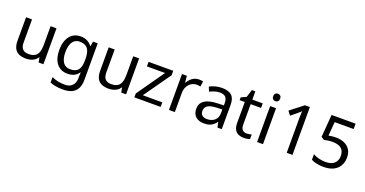

<svg xmlns="http://www.w3.org/2000/svg" viewBox="-41 -1595 5120 2692"><g transform="rotate(20 2519.0 -248.5)"><path d="M533 -536V0H461L448 -71H444Q427 -43 400 -25Q373 -7 341 1.5Q309 10 274 10Q210 10 166.5 -10.5Q123 -31 101 -74Q79 -117 79 -185V-536H168V-191Q168 -127 197 -95Q226 -63 287 -63Q347 -63 381.5 -85.5Q416 -108 430.5 -151.5Q445 -195 445 -257V-536Z M893 -546Q946 -546 988.5 -526Q1031 -506 1061 -465H1066L1078 -536H1148V9Q1148 85 1122 136.5Q1096 188 1043 214Q990 240 908 240Q850 240 801.5 231.5Q753 223 715 206V125Q753 145 804 156Q855 167 913 167Q982 167 1021.5 126.5Q1061 86 1061 16V-5Q1061 -17 1062 -39.5Q1063 -62 1064 -71H1060Q1032 -30 990.5 -10Q949 10 894 10Q790 10 731.5 -63Q673 -136 673 -267Q673 -395 731.5 -470.5Q790 -546 893 -546ZM905 -472Q860 -472 828.5 -448Q797 -424 780.5 -378Q764 -332 764 -266Q764 -167 800.5 -114.5Q837 -62 907 -62Q948 -62 977 -72.5Q1006 -83 1025 -105.5Q1044 -128 1053 -163Q1062 -198 1062 -246V-267Q1062 -340 1045.5 -385Q1029 -430 994 -451Q959 -472 905 -472Z M1766 -536V0H1694L1681 -71H1677Q1660 -43 1633 -25Q1606 -7 1574 1.5Q1542 10 1507 10Q1443 10 1399.5 -10.5Q1356 -31 1334 -74Q1312 -117 1312 -185V-536H1401V-191Q1401 -127 1430 -95Q1459 -63 1520 -63Q1580 -63 1614.5 -85.5Q1649 -108 1663.5 -151.5Q1678 -195 1678 -257V-536Z M2282 0H1890V-58L2178 -468H1907V-536H2275V-470L1991 -68H2282Z M2656 -546Q2671 -546 2688.5 -544.5Q2706 -543 2719 -540L2708 -459Q2695 -462 2679.5 -464Q2664 -466 2650 -466Q2619 -466 2591 -453Q2563 -440 2541 -416.5Q2519 -393 2506.5 -360Q2494 -327 2494 -286V0H2406V-536H2478L2488 -438H2492Q2509 -468 2533 -492.5Q2557 -517 2588 -531.5Q2619 -546 2656 -546Z M3002 -545Q3100 -545 3147 -502Q3194 -459 3194 -365V0H3130L3113 -76H3109Q3086 -47 3061.5 -27.5Q3037 -8 3005.5 1Q2974 10 2929 10Q2881 10 2842.5 -7Q2804 -24 2782 -59.5Q2760 -95 2760 -149Q2760 -229 2823 -272.5Q2886 -316 3017 -320L3108 -323V-355Q3108 -422 3079 -448Q3050 -474 2997 -474Q2955 -474 2917 -461.5Q2879 -449 2846 -433L2819 -499Q2854 -518 2902 -531.5Q2950 -545 3002 -545ZM3028 -259Q2928 -255 2889.5 -227Q2851 -199 2851 -148Q2851 -103 2878.5 -82Q2906 -61 2949 -61Q3017 -61 3062 -98.5Q3107 -136 3107 -214V-262Z M3539 -62Q3559 -62 3580 -65.5Q3601 -69 3614 -73V-6Q3600 1 3574 5.5Q3548 10 3524 10Q3482 10 3446.5 -4.5Q3411 -19 3389 -55Q3367 -91 3367 -156V-468H3291V-510L3368 -545L3403 -659H3455V-536H3610V-468H3455V-158Q3455 -109 3478.5 -85.5Q3502 -62 3539 -62Z M3809 -536V0H3721V-536ZM3766 -737Q3786 -737 3801.5 -723.5Q3817 -710 3817 -681Q3817 -653 3801.5 -639Q3786 -625 3766 -625Q3744 -625 3729 -639Q3714 -653 3714 -681Q3714 -710 3729 -723.5Q3744 -737 3766 -737Z M4249 0H4163V-499Q4163 -528 4163.5 -548Q4164 -568 4165 -585.5Q4166 -603 4167 -622Q4151 -606 4138 -595Q4125 -584 4105 -567L4029 -505L3983 -564L4176 -714H4249Z M4741 -438Q4814 -438 4868 -413Q4922 -388 4951.5 -341.5Q4981 -295 4981 -228Q4981 -154 4949 -100.5Q4917 -47 4857.5 -18.5Q4798 10 4714 10Q4659 10 4610.5 0Q4562 -10 4529 -29V-112Q4565 -90 4616.5 -77.5Q4668 -65 4715 -65Q4768 -65 4807.5 -81.5Q4847 -98 4869 -132.5Q4891 -167 4891 -219Q4891 -289 4848 -326.5Q4805 -364 4712 -364Q4684 -364 4648 -359Q4612 -354 4590 -349L4546 -377L4573 -714H4931V-634H4648L4631 -427Q4648 -430 4677 -434Q4706 -438 4741 -438Z"/></g></svg>

Font: uguzrati15
Style: Book
Weight: 400
Designer: Jelle Bosma - Monotype Design Team, Universal Thirst
Foundry: Monotype Imaging Inc.
Version: Version 2.106